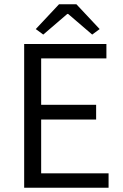

<svg xmlns="http://www.w3.org/2000/svg" viewBox="-20 -884 581 904"><path d="M93.8 0V-676.8H481V-608.9H173.8V-390.6H432.6V-321.3H173.8V-67.9H491.2V0ZM183.6 -721.2 148.4 -747.1 257.8 -863.8H339.8L449.2 -747.1L414.1 -721.2L300.8 -818.4H296.9Z"/></svg>

Font: Akatab
Style: Regular
Weight: 400
Designer: SIL Global
Foundry: SIL Global
Version: Version 4.100